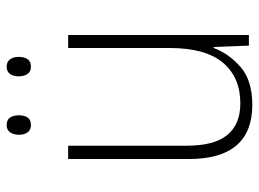

<svg xmlns="http://www.w3.org/2000/svg" viewBox="-118 -630 759 562"><g transform="rotate(-90 261.0 -349.5)"><path d="M439 -529V0H408L404 -103H401Q385 -59 345.5 -24.5Q306 10 235 10Q76 10 76 -176V-529H115V-182Q115 -101 146.5 -63Q178 -25 239 -25Q315 -25 358 -76Q401 -127 401 -232V-529ZM147 -673Q147 -688 154 -698.5Q161 -709 175 -709Q191 -709 197.5 -699Q204 -689 204 -673Q204 -657 197.5 -647.5Q191 -638 175 -638Q161 -638 154 -648Q147 -658 147 -673ZM318 -674Q318 -689 325 -699Q332 -709 346 -709Q361 -709 368 -699Q375 -689 375 -674Q375 -658 368.5 -648Q362 -638 346 -638Q332 -638 325 -648Q318 -658 318 -674Z"/></g></svg>

Font: Noto Sans Khmer UI SemiCondensed ExtraLight
Style: Regular
Weight: 200
Width: 4
Designer: Danh Hong and the Monotype Design Team
Foundry: Monotype Imaging Inc.
Version: Version 2.002; ttfautohint (v1.8.4.7-5d5b)